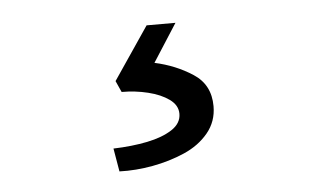

<svg xmlns="http://www.w3.org/2000/svg" viewBox="-32 -58 563 338"><g transform="rotate(-5 250.0 111.0)"><path d="M167 237 160 196Q193 195 220 189.5Q247 184 264 173Q281 162 281 145Q281 130 266.5 119.5Q252 109 229.5 103.5Q207 98 183 98L174 78L237 -15H288L245 52Q282 60 312 79.5Q342 99 342 137Q342 164 325.5 184Q309 204 282.5 215.5Q256 227 226 232.5Q196 238 167 237Z"/></g></svg>

Font: Lexend Zetta Light
Style: Regular
Weight: 300
Designer: Bonnie Shaver-Troup, Thomas Jockin
Foundry: Lexend
Version: Version 1.007